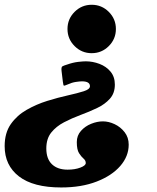

<svg xmlns="http://www.w3.org/2000/svg" viewBox="-62 -558 676 825"><path d="M436 -433.5Q436 -390.5 405.5 -360Q375 -329.5 332 -329.5Q289 -329.5 258.5 -360Q228 -390.5 228 -433.5Q228 -476.5 258.5 -507Q289 -537.5 332 -537.5Q375 -537.5 405.5 -507Q436 -476.5 436 -433.5ZM226 -280.5Q251.5 -289.5 273 -292Q294.5 -294.5 306.5 -294.5Q336.5 -294.5 365.5 -283.5Q394.5 -272.5 413 -250.2Q431.5 -228 431.5 -194.5Q431.5 -157.5 410.2 -133.8Q389 -110 355.5 -94Q322 -78 284.2 -64Q246.5 -50 213 -32.5Q179.5 -15 158.2 11.5Q137 38 137 80Q137 124.5 161.2 147.8Q185.5 171 228.5 171Q260 171 283.2 162.2Q306.5 153.5 306.5 142.5Q306.5 131.5 297 123.5Q287.5 115.5 277.8 100.5Q268 85.5 268 52.5Q268 24.5 285.8 4.5Q303.5 -15.5 329.5 -26Q355.5 -36.5 380 -36.5Q405 -36.5 430.5 -24.5Q456 -12.5 473.5 10Q491 32.5 491 63.5Q491 113.5 454.8 155.2Q418.5 197 353.2 222.2Q288 247.5 201 247.5Q81 247.5 19.5 200Q-42 152.5 -42 70Q-42 13 -15.5 -24.8Q11 -62.5 52.8 -86.2Q94.5 -110 141.2 -124.5Q188 -139 229.8 -148.2Q271.5 -157.5 298 -166Q324.5 -174.5 324.5 -187.5Q324.5 -208.5 290 -208.5Q281.5 -208.5 264.2 -206Q247 -203.5 228.5 -195Q216.5 -190 213.2 -189.8Q210 -189.5 208 -207.5L202.5 -253Q200.5 -270 206.5 -273.2Q212.5 -276.5 226 -280.5Z"/></svg>

Font: Besley* Condensed Heavy
Style: Italic
Weight: 800
Width: 3
Italic angle: -13°
Designer: Owen Earl
Foundry: indestructible type*
Version: Version 3.000; ttfautohint (v1.8.3)